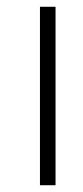

<svg xmlns="http://www.w3.org/2000/svg" viewBox="-20 -547 244 567"><path d="M98 0V-527H144V0Z"/></svg>

Font: Noto Serif Gujarati Light
Style: Regular
Weight: 300
Version: Version 2.102